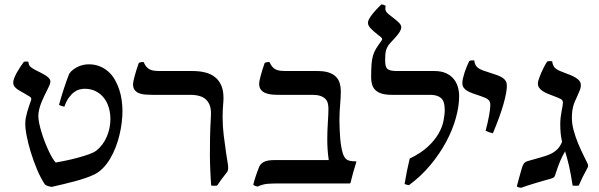

<svg xmlns="http://www.w3.org/2000/svg" viewBox="-20 -839 2741 878"><path d="M250 -359.9Q253.4 -372.6 259 -391.6Q264.6 -410.6 271.2 -430.7Q277.8 -450.7 284.4 -469.7Q291 -488.8 296.4 -501.5Q304.2 -513.2 315.2 -521.2Q326.2 -529.3 338.1 -534.7Q350.1 -540 362.3 -542.5Q374.5 -544.9 385.7 -544.9Q414.1 -544.9 436.5 -535.6Q459 -526.4 476.3 -510.7Q493.7 -495.1 505.6 -473.9Q517.6 -452.6 525.4 -429Q533.2 -405.3 536.6 -380.1Q540 -355 540 -331.1Q540 -306.6 536.6 -278.6Q533.2 -250.5 526.4 -221.9Q519.5 -193.4 508.8 -165.5Q498 -137.7 483.9 -113.8Q469.7 -89.8 451.4 -70.8Q433.1 -51.8 411.1 -41Q392.6 -32.2 369.6 -24.4Q346.7 -16.6 321.3 -9.8Q295.9 -2.9 269 3.4Q242.2 9.8 216.3 15.6Q206.5 14.2 199.7 12Q192.9 9.8 185.5 4.9Q165.5 -25.4 148.9 -65.2Q132.3 -105 120.1 -145.3Q107.9 -185.5 101.3 -220.9Q94.7 -256.3 95.7 -277.8Q95.7 -289.1 98.4 -302.5Q101.1 -315.9 105 -329.3Q108.9 -342.8 113.3 -355.5Q117.7 -368.2 121.1 -377.9Q123 -381.8 123 -386.2Q123 -392.1 116.9 -396.5Q110.8 -400.9 95.2 -409.7Q83 -416.5 72.8 -422.4Q62.5 -428.2 55.2 -434.1Q47.9 -439.9 43.9 -446.8Q40 -453.6 40.5 -462.4Q40.5 -470.2 45.2 -482.2Q49.8 -494.1 57.1 -507.3Q64.5 -520.5 73 -533.4Q81.5 -546.4 89.4 -556.6Q93.3 -557.6 99.1 -557.6Q102.5 -557.6 105.5 -557.4Q108.4 -557.1 109.9 -556.2Q110.8 -548.3 112.8 -543Q114.7 -537.6 120.6 -532.5Q126.5 -527.3 137.5 -521.2Q148.4 -515.1 167.5 -505.9Q188.5 -495.6 199.7 -485.6Q210.9 -475.6 210.4 -465.8Q210.4 -458 205.3 -447Q200.2 -436 193.4 -422.4Q188.5 -412.6 181.9 -399.2Q175.3 -385.7 169.4 -370.8Q163.6 -356 159.4 -339.8Q155.3 -323.7 155.3 -308.1Q155.3 -294.4 159.2 -275.6Q163.1 -256.8 169.4 -235.6Q175.8 -214.4 184.1 -192.6Q192.4 -170.9 201.2 -151.9Q210 -132.8 218.8 -117.9Q227.5 -103 234.9 -95.7Q254.4 -99.1 281.5 -104.7Q308.6 -110.4 335.7 -117.7Q362.8 -125 386.2 -133.3Q409.7 -141.6 421.4 -150.9Q452.1 -175.8 468.5 -214.4Q484.9 -252.9 484.9 -294.4Q484.9 -321.8 477.5 -346.9Q470.2 -372.1 455.3 -391.1Q440.4 -410.2 418.2 -421.6Q396 -433.1 366.7 -433.1Q356.4 -433.1 344 -429.9Q331.5 -426.8 319.1 -417.7Q306.6 -408.7 294.9 -392.6Q283.2 -376.5 274.4 -351.1Q267.6 -352.5 261.5 -354.5Q255.4 -356.4 250 -359.9Z M636.7 -555.2Q643.1 -541 650.1 -533Q657.2 -524.9 666.5 -520.8Q675.8 -516.6 688 -515.4Q700.2 -514.2 716.8 -514.2H861.3Q892.1 -514.2 918 -507.8Q943.8 -501.5 962.6 -486.8Q981.4 -472.2 991.7 -448.7Q1002 -425.3 1002 -391.1Q1002 -377 1000.5 -362.3Q999.5 -351.1 998.8 -337.6Q998 -324.2 998 -303.7Q998 -260.7 1003.2 -219Q1008.3 -177.2 1014.2 -137.7Q1017.1 -117.2 1020.3 -99.6Q1023.4 -82 1023.4 -72.3Q1023.4 -63 1021.5 -58.1Q1019.5 -53.2 1014.6 -47.4Q1003.9 -34.2 992.7 -18.8Q981.4 -3.4 972.7 9.8Q959 11.2 945.8 9.8Q944.8 0.5 943.8 -17.1Q942.9 -34.7 941.9 -54.9Q940.9 -75.2 940.4 -95.2Q939.9 -115.2 939.9 -129.9Q939.9 -175.8 940.4 -204.3Q940.9 -232.9 941.7 -252.2Q942.4 -271.5 943.4 -285.6Q944.3 -299.8 944.8 -317.4Q945.8 -359.9 923.3 -382.6Q900.9 -405.3 849.1 -405.3H678.7Q661.1 -405.3 644.8 -406.5Q628.4 -407.7 616 -412.6Q603.5 -417.5 595.9 -427.5Q588.4 -437.5 588.4 -454.6Q588.4 -459 590.3 -468.5Q592.3 -478 595.7 -491Q599.1 -503.9 604 -519.5Q608.9 -535.2 614.7 -551.3Q619.6 -553.7 625.5 -554.7Q631.3 -555.7 636.7 -555.2Z M1212.4 -555.2Q1218.8 -541 1225.8 -533Q1232.9 -524.9 1242.2 -520.8Q1251.5 -516.6 1263.7 -515.4Q1275.9 -514.2 1292.5 -514.2H1432.1Q1463.4 -514.2 1484.1 -507.1Q1504.9 -500 1516.8 -487.5Q1528.8 -475.1 1533.7 -458Q1538.6 -440.9 1538.6 -421.4Q1538.6 -404.3 1537.6 -389.6Q1536.6 -375 1535.4 -359.9Q1534.2 -344.7 1533.2 -328.6Q1532.2 -312.5 1532.2 -293Q1532.2 -287.6 1532.5 -274.4Q1532.7 -261.2 1533.4 -244.4Q1534.2 -227.5 1535.6 -208.5Q1537.1 -189.5 1540 -171.6Q1543 -153.8 1547.1 -139.4Q1551.3 -125 1557.6 -117.2Q1565.4 -107.4 1577.4 -104.2Q1589.4 -101.1 1607.9 -101.1Q1609.9 -101.1 1609.4 -98.1Q1601.6 -73.2 1595.2 -50.8Q1588.9 -28.3 1583 -3.4Q1582.5 -1.5 1581.1 -0.7Q1579.6 0 1578.1 0H1258.3Q1240.7 0 1227.3 0.2Q1213.9 0.5 1202.1 1.7Q1190.4 2.9 1179.9 5.9Q1169.4 8.8 1157.7 14.2Q1152.3 13.2 1147 11.2Q1141.6 9.3 1138.2 5.4Q1142.1 -11.2 1149.2 -32.5Q1156.2 -53.7 1165 -75.7Q1170.4 -89.4 1186 -98.1Q1201.7 -106.9 1233.4 -106.9H1483.4Q1479.5 -133.3 1478 -156.7Q1476.6 -180.2 1476.6 -203.1Q1476.6 -221.2 1477.3 -240.7Q1478 -260.3 1479.2 -278.8Q1480.5 -297.4 1481.2 -313.7Q1481.9 -330.1 1481.9 -341.8Q1481.9 -356 1478.8 -367.7Q1475.6 -379.4 1467 -387.7Q1458.5 -396 1444.3 -400.6Q1430.2 -405.3 1408.2 -405.3H1257.3Q1239.7 -405.3 1223.1 -406.7Q1206.5 -408.2 1193.6 -413.6Q1180.7 -418.9 1172.9 -429.2Q1165 -439.5 1165 -456.5Q1165 -460.9 1166.7 -470.2Q1168.5 -479.5 1171.9 -491.9Q1175.3 -504.4 1179.9 -519.8Q1184.6 -535.2 1190.4 -551.3Q1195.3 -553.7 1201.2 -554.7Q1207 -555.7 1212.4 -555.2Z M1853.5 -113.8Q1904.8 -138.7 1936 -167.7Q1967.3 -196.8 1984.6 -226.6Q2002 -256.3 2007.8 -284.9Q2013.7 -313.5 2013.7 -337.9Q2013.7 -376 1996.8 -390.6Q1980 -405.3 1947.8 -405.3H1772.5Q1745.1 -405.3 1726.8 -410.6Q1708.5 -416 1697.5 -426.3Q1686.5 -436.5 1681.9 -451.2Q1677.2 -465.8 1677.2 -484.4Q1677.2 -522 1679 -545.2Q1680.7 -568.4 1685.8 -585.2Q1690.9 -602.1 1700 -616.9Q1709 -631.8 1724.1 -652.3Q1726.6 -655.3 1727.1 -657Q1727.5 -658.7 1727.5 -659.7Q1727.5 -664.6 1721.9 -669.2Q1716.3 -673.8 1705.6 -682.1Q1687 -696.8 1674.8 -709.5Q1662.6 -722.2 1662.6 -735.4Q1662.6 -742.7 1668 -752.4Q1673.3 -762.2 1681.9 -773.2Q1690.4 -784.2 1701.4 -795.9Q1712.4 -807.6 1723.6 -818.8Q1728 -818.8 1733.9 -816.9Q1739.7 -814.9 1743.7 -812.5Q1741.7 -803.2 1742.2 -797.1Q1742.7 -791 1746.3 -785.4Q1750 -779.8 1757.6 -773.7Q1765.1 -767.6 1777.8 -757.8Q1798.3 -742.2 1806.6 -732.9Q1814.9 -723.6 1814.9 -714.4Q1814.9 -707 1810.5 -698.5Q1806.2 -689.9 1799.3 -681.2Q1792.5 -672.4 1783.9 -663.1Q1775.4 -653.8 1767.1 -645Q1758.8 -636.2 1753.9 -628.2Q1749 -620.1 1746.1 -611.1Q1743.2 -602.1 1742.2 -591.1Q1741.2 -580.1 1741.2 -565.9Q1741.2 -550.3 1743.2 -540.3Q1745.1 -530.3 1751.2 -524.4Q1757.3 -518.6 1768.8 -516.4Q1780.3 -514.2 1798.8 -514.2H1966.3Q1996.6 -514.2 2018.1 -504.9Q2039.6 -495.6 2053.2 -479.7Q2066.9 -463.9 2073.2 -443.1Q2079.6 -422.4 2079.6 -398.9Q2079.6 -353.5 2064.7 -299.6Q2049.8 -245.6 2020.5 -190.9Q1991.2 -136.2 1948.5 -84.7Q1905.8 -33.2 1850.1 7.8Q1838.9 6.3 1830.1 2.4Q1834.5 -25.4 1840.6 -55.7Q1846.7 -85.9 1853.5 -113.8Z M2148.4 -563Q2150.4 -549.8 2154.8 -541.5Q2159.2 -533.2 2167.7 -527.3Q2176.3 -521.5 2189.5 -516.6Q2202.6 -511.7 2221.7 -505.9Q2240.2 -500 2254.4 -494.9Q2268.6 -489.7 2278.3 -483.2Q2288.1 -476.6 2293 -468Q2297.9 -459.5 2297.9 -447.3Q2297.9 -418 2282.5 -363.3Q2267.1 -308.6 2233.9 -229.5Q2215.3 -233.4 2200.7 -241.2Q2205.6 -258.8 2209.5 -276.4Q2213.4 -293.9 2216.3 -309.6Q2219.2 -325.2 2220.7 -338.1Q2222.2 -351.1 2222.2 -359.4Q2222.2 -367.2 2220 -372.8Q2217.8 -378.4 2212.9 -382.8Q2208 -387.2 2200 -391.1Q2191.9 -395 2180.2 -398.9Q2159.7 -405.8 2143.6 -411.4Q2127.4 -417 2116.5 -423.6Q2105.5 -430.2 2099.9 -438.7Q2094.2 -447.3 2094.2 -460Q2094.2 -468.3 2097.2 -481.2Q2100.1 -494.1 2104.7 -508.3Q2109.4 -522.5 2115 -536.1Q2120.6 -549.8 2126 -560.1Q2129.9 -562.5 2136.5 -562.7Q2143.1 -563 2148.4 -563Z M2504.9 -558.6Q2506.8 -546.4 2510.7 -538.6Q2514.6 -530.8 2522 -524.9Q2529.3 -519 2541.3 -514.2Q2553.2 -509.3 2571.3 -502.4Q2590.8 -495.6 2603.3 -489Q2615.7 -482.4 2623 -476.1Q2630.4 -469.7 2633.3 -463.4Q2636.2 -457 2636.2 -449.7Q2636.2 -439.5 2632.6 -429.4Q2628.9 -419.4 2621.6 -403.3Q2614.3 -387.2 2609.1 -375.5Q2604 -363.8 2601.1 -352.5Q2598.1 -341.3 2596.7 -328.9Q2595.2 -316.4 2595.2 -299.3Q2595.2 -272 2603.5 -241.9Q2611.8 -211.9 2623.5 -183.6Q2635.3 -155.3 2647.2 -131.1Q2659.2 -106.9 2666.5 -91.8Q2668.5 -87.9 2668.9 -85.4Q2669.4 -83 2669.4 -80.6Q2669.4 -77.1 2666.5 -71.3Q2654.3 -49.3 2644.5 -29.5Q2634.8 -9.8 2626.5 9.8Q2612.3 11.2 2598.6 9.8Q2590.3 -45.4 2581.8 -81.8Q2573.2 -118.2 2564 -147Q2557.1 -135.3 2551.3 -123.5Q2545.4 -111.8 2540 -98.6Q2534.7 -85.4 2529.3 -70.3Q2523.9 -55.2 2518.1 -36.6Q2515.6 -29.3 2511.2 -26.9Q2506.8 -24.4 2499.5 -22Q2482.9 -17.6 2463.4 -12Q2443.8 -6.3 2425.3 -0.7Q2406.7 4.9 2390.9 10Q2375 15.1 2365.2 19Q2359.9 20 2353.5 18.1Q2347.2 16.1 2343.3 13.2Q2348.6 -5.4 2353.8 -25.6Q2358.9 -45.9 2365.7 -67.9Q2369.6 -82 2375 -90.3Q2380.4 -98.6 2393.6 -102.5Q2427.7 -112.8 2453.1 -119.4Q2478.5 -126 2496.8 -134.5Q2515.1 -143.1 2528.1 -155.8Q2541 -168.5 2550.3 -190.4Q2545.9 -209.5 2543.9 -229Q2542 -248.5 2542 -273.4Q2542 -289.1 2544.2 -304.9Q2546.4 -320.8 2548.8 -334.5Q2551.3 -345.7 2552.7 -355Q2554.2 -364.3 2554.2 -370.1Q2554.2 -380.9 2544.2 -386.2Q2534.2 -391.6 2518.1 -397.5Q2499.5 -404.3 2484.9 -410.4Q2470.2 -416.5 2460 -423.6Q2449.7 -430.7 2444.3 -439.5Q2439 -448.2 2439.9 -460.4Q2440.4 -466.8 2444.6 -479.2Q2448.7 -491.7 2454.8 -505.9Q2460.9 -520 2468.3 -533.9Q2475.6 -547.9 2482.4 -557.6Q2485.8 -559.6 2492.7 -559.6Q2496.1 -559.6 2499.3 -559.3Q2502.4 -559.1 2504.9 -558.6Z"/></svg>

Font: Federov2
Style: Regular
Weight: 400
Designer: Olexa M. Volochay | Cyreal.org
Foundry: Olexa M. Volochay | Cyreal.org
Version: Version 1.000